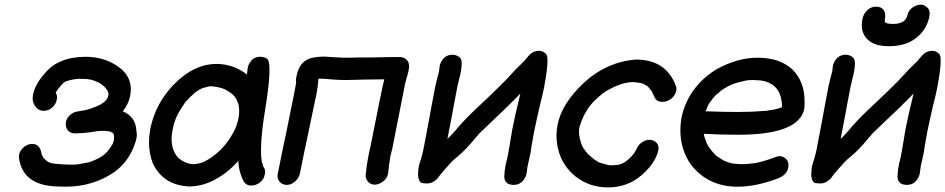

<svg xmlns="http://www.w3.org/2000/svg" viewBox="-20 -794 4111 835"><path d="M264 18 230 17Q76 13 62 -112L63 -121Q65 -135 78 -149Q96 -168 120 -168Q155 -168 161 -123L170 -105L174 -103Q179 -97 184 -94L189 -90L204 -84H205Q245 -78 298 -78Q313 -78 328 -81L366 -88L375 -91Q390 -96 409 -106L421 -113Q430 -119 438 -126L448 -136Q449 -138 451 -140Q453 -142 454.5 -144.5Q456 -147 458.5 -150Q461 -153 463 -157Q465 -161 467 -163Q471 -169 471.5 -172.5Q472 -176 472.5 -176.5Q473 -177 474 -179L476 -188V-199Q476 -204 475 -209L474 -211Q471 -215 470 -216Q469 -217 467 -218L456 -223H452Q443 -225 426 -225Q407 -225 386 -221Q344 -214 302 -214Q281 -216 272 -231Q266 -242 266 -254Q266 -259 267 -264Q270 -281 285 -294Q300 -307 316 -309Q355 -315 369 -320Q371 -320 372 -321Q399 -330 410 -336L420 -341Q433 -350 435 -352Q437 -354 439 -356Q441 -358 443 -361Q445 -364 446.5 -366Q448 -368 448 -369Q448 -370 451 -379Q452 -383 452 -385Q452 -387 451 -388L449 -396L447 -401Q440 -410 438.5 -412Q437 -414 435.5 -415.5Q434 -417 433.5 -417.5Q433 -418 415 -432Q391 -444 378 -447L360 -450Q351 -451 330 -451H327L328 -452Q300 -450 279 -444Q269 -441 268 -440.5Q267 -440 265.5 -439.5Q264 -439 263 -438.5Q262 -438 260.5 -437Q259 -436 258 -435L256 -434Q232 -409 222 -391Q228 -382 228 -370Q228 -366 227 -361Q224 -345 213 -332Q194 -312 170 -312Q155 -312 143 -321Q122 -340 122 -366Q122 -373 123 -380Q132 -427 174 -474Q233 -547 353 -547Q428 -547 487 -509Q549 -469 549 -406Q549 -392 546 -377Q539 -341 514 -310Q570 -286 573 -227Q575 -216 575 -207Q575 -198 573 -191Q571 -179 565 -165Q542 -96 482 -49Q388 18 264 18Z M727 -204 726 -208Q727 -207 727 -204ZM826 -80Q844 -82 862 -88Q902 -106 940 -143Q941 -143 941 -144Q965 -169 982 -196Q1007 -236 1011 -258Q1015 -267 1018 -285Q1020 -297 1020 -307V-313Q1020 -323 1018 -336L1019 -337H1018Q1016 -345 1008 -363Q1005 -366 1004 -370Q992 -384 990 -385Q981 -393 964 -402Q961 -403 960 -405Q931 -417 896 -419Q894 -418 887 -418L862 -411Q848 -406 830 -393Q807 -373 787 -351Q758 -310 745 -280Q739 -260 737 -258L731 -232L727 -206Q726 -199 726 -191Q726 -177 729 -161Q729 -159 730 -155Q738 -124 758 -105Q762 -103 769 -97L786 -88Q803 -80 826 -80ZM1011 -258 1012 -259 1013 -263ZM804 17Q689 12 644 -85Q628 -129 628 -175Q628 -202 633 -230Q659 -364 768 -456Q841 -516 922 -516Q994 -516 1054 -470L1057 -497Q1059 -511 1069 -525Q1083 -547 1113 -547Q1126 -547 1140 -540Q1152 -533 1152 -488Q1152 -435 1135 -329Q1115 -211 1115 -140Q1115 -109 1119 -87H1120L1125 -69Q1133 -60 1133 -46Q1133 -40 1131 -33Q1128 -15 1111 -1Q1094 13 1071 13Q1053 13 1041 -3Q1019 -44 1016 -94Q973 -45 918 -14.5Q863 16 804 17Z M1227 10Q1207 10 1196 -4Q1187 -15 1187 -28Q1187 -33 1188 -38Q1206 -130 1226 -223L1260 -391L1268 -435Q1267 -438 1267 -442Q1267 -451 1270 -465Q1283 -531 1339 -543Q1364 -548 1389 -548L1435 -545Q1462 -543 1485 -543Q1517 -543 1533 -544H1592Q1656 -546 1720 -546Q1741 -545 1752 -530Q1759 -521 1759 -505Q1759 -495 1756 -483Q1753 -469 1748 -454Q1743 -439 1735 -396Q1699 -211 1687 -152L1678 -115Q1671 -77 1668 -39L1667 -37Q1664 -18 1645.5 -4.5Q1627 9 1610 9Q1590 9 1579 -6Q1570 -17 1570 -31Q1570 -35 1571 -39Q1574 -74 1581 -109Q1585 -132 1591 -156Q1603 -213 1626 -331Q1644 -422 1651 -448V-449L1565 -448Q1546 -448 1528 -447L1484 -446Q1451 -446 1418 -449Q1392 -452 1365 -452Q1363 -419 1356 -384L1344 -327L1324 -231Q1303 -134 1284 -38Q1279 -18 1262.5 -4Q1246 10 1227 10Z M2214 10Q2175 10 2173 -25Q2174 -54 2180 -83Q2181 -88 2183.5 -95.5Q2186 -103 2191 -131L2195 -154Q2201 -193 2208 -232Q2218 -284 2243 -387Q2195 -337 2069 -218L2066 -215Q2062 -212 2060 -208L2045 -191Q2007 -144 1971 -114Q1955 -102 1941 -87Q1941 -86 1939.5 -85Q1938 -84 1937 -82Q1936 -80 1932 -77Q1897 -39 1884 -19Q1862 4 1837 4Q1834 4 1818 2.5Q1802 1 1798 -30Q1798 -49 1801 -69Q1804 -82 1809 -96Q1816 -119 1821 -142Q1853 -309 1857 -334L1873 -418Q1878 -442 1888 -478L1891 -495V-498Q1891 -501 1892 -506Q1894 -519 1904 -534Q1920 -556 1949 -556Q1961 -556 1974.5 -548Q1988 -540 1988 -521Q1988 -501 1984 -482Q1982 -468 1978 -455L1969 -417L1954 -338Q1949 -308 1926 -191L1928 -192L1936 -200Q1937 -200 1937.5 -201Q1938 -202 1939.5 -203Q1941 -204 1941 -205Q1964 -229 1976 -245Q2007 -280 2040 -311Q2134 -399 2168 -434L2179 -445L2192 -459Q2228 -499 2249 -518L2265 -534V-535L2277 -549Q2297 -573 2324 -573Q2342 -573 2355 -559Q2361 -552 2361 -529Q2361 -492 2346 -413Q2339 -377 2329 -340Q2309 -253 2303 -222L2292 -161L2288 -133L2274 -69L2270 -39Q2267 -25 2257 -11Q2241 10 2214 10Z M2624 21Q2545 21 2485 -25Q2402 -91 2400 -204Q2400 -228 2405 -252Q2422 -341 2516 -431Q2617 -525 2745 -535Q2875 -535 2918 -424Q2922 -415 2922 -407Q2922 -403 2921 -400Q2915 -372 2887 -357Q2874 -351 2861 -351Q2833 -351 2825 -375L2816 -393L2817 -394L2800 -415Q2795 -421 2780 -428Q2772 -434 2733 -437Q2685 -437 2620 -400Q2601 -390 2570 -360Q2569 -358 2566 -357Q2540 -330 2528 -307L2520 -293Q2506 -263 2505 -255Q2502 -251 2500 -240Q2498 -233 2498 -223Q2498 -209 2502 -189L2503 -188Q2507 -167 2517 -149L2519 -148Q2540 -114 2584 -88Q2587 -88 2588 -87Q2589 -86 2626 -76L2639 -75L2668 -77L2687 -83Q2711 -95 2737 -126L2739 -130Q2745 -139 2750 -150Q2759 -169 2779 -179Q2791 -186 2804 -186Q2810 -186 2817 -184Q2844 -175 2844 -149Q2844 -143 2842 -136Q2828 -82 2770 -32Q2709 21 2624 21Z M3188 18Q3059 18 2984 -79Q2939 -145 2939 -226Q2939 -257 2945 -289Q2976 -417 3093 -491Q3185 -543 3275 -543Q3372 -543 3427 -491Q3479 -439 3479 -354V-339Q3479 -331 3478 -322Q3456 -208 3190 -208Q3114 -208 3041 -212L3042 -205L3046 -191L3054 -170L3061 -158V-157Q3074 -138 3091 -120L3096 -116L3127 -96Q3128 -96 3129.5 -95Q3131 -94 3133 -93.5Q3135 -93 3136 -92Q3149 -87 3166 -83Q3171 -83 3173 -82L3203 -80Q3222 -80 3241 -82Q3246 -82 3246 -83Q3278 -83 3356 -112Q3364 -115 3371 -115Q3382 -115 3395 -106Q3409 -95 3409 -77Q3409 -71 3408 -65Q3402 -33 3363 -18Q3268 18 3188 18ZM3190 -307Q3249 -307 3311 -312Q3315 -313 3320 -313Q3320 -314 3322 -314Q3353 -317 3379 -327H3380Q3381 -330 3381 -335Q3381 -346 3377 -365V-367Q3377 -369 3376 -370V-371Q3371 -389 3365 -397V-398Q3359 -408 3351 -416L3349 -418Q3338 -428 3326 -433L3322 -435Q3306 -442 3289 -444L3258 -446Q3236 -446 3225 -444L3193 -436Q3163 -430 3128 -408Q3125 -408 3121 -403H3120Q3112 -397 3105 -390L3090 -378Q3075 -360 3067 -348L3066 -347Q3066 -346 3065 -346Q3059 -336 3055.5 -326.5Q3052 -317 3048 -310Q3131 -307 3190 -307Z M3924 10Q3885 10 3883 -25Q3884 -54 3890 -83Q3891 -88 3893.5 -95.5Q3896 -103 3901 -131L3905 -154Q3911 -193 3918 -232Q3928 -284 3953 -387Q3905 -337 3779 -218L3776 -215Q3772 -212 3770 -208L3755 -191Q3717 -144 3681 -114Q3665 -102 3651 -87Q3651 -86 3649.5 -85Q3648 -84 3647 -82Q3646 -80 3642 -77Q3607 -39 3594 -19Q3572 4 3547 4Q3544 4 3528 2.5Q3512 1 3508 -30Q3508 -49 3511 -69Q3514 -82 3519 -96Q3526 -119 3531 -142Q3563 -309 3567 -334L3583 -418Q3588 -442 3598 -478L3601 -495V-498Q3601 -501 3602 -506Q3604 -519 3614 -534Q3630 -556 3659 -556Q3671 -556 3684.5 -548Q3698 -540 3698 -521Q3698 -501 3694 -482Q3692 -468 3688 -455L3679 -417L3664 -338Q3659 -308 3636 -191L3638 -192L3646 -200Q3647 -200 3647.5 -201Q3648 -202 3649.5 -203Q3651 -204 3651 -205Q3674 -229 3686 -245Q3717 -280 3750 -311Q3844 -399 3878 -434L3889 -445L3902 -459Q3938 -499 3959 -518L3975 -534V-535L3987 -549Q4007 -573 4034 -573Q4052 -573 4065 -559Q4071 -552 4071 -529Q4071 -492 4056 -413Q4049 -377 4039 -340Q4019 -253 4013 -222L4002 -161L3998 -133L3984 -69L3980 -39Q3977 -25 3967 -11Q3951 10 3924 10ZM3845 -593Q3750 -593 3730 -662Q3728 -673 3728 -684Q3728 -696 3730 -708Q3736 -740 3761 -757Q3776 -765 3789 -765Q3830 -765 3830 -723Q3828 -712 3828 -706V-701Q3828 -690 3864 -690Q3914 -690 3925 -723Q3931 -756 3963 -769Q3975 -774 3985 -774Q3998 -774 4012 -762Q4023 -753 4023 -736Q4023 -730 4022 -723Q4010 -662 3959 -625Q3915 -593 3845 -593Z"/></svg>

Font: Bad Comic
Style: Italic
Weight: 400
Italic angle: -11°
Designer: GGBotNet
Foundry: GGBotNet
Version: 0.95